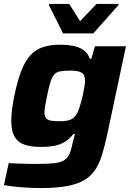

<svg xmlns="http://www.w3.org/2000/svg" viewBox="-20 -744 672 971"><path d="M188 207Q154 207 118 205Q82 203 51 199.5Q20 196 0 192L24 81Q45 82 69.5 83Q94 84 120 84.5Q146 85 170 85Q225 85 257 81Q289 77 306.5 65Q324 53 333 30.5Q342 8 349 -29Q351 -38 354 -47.5Q357 -57 359 -66H351Q329 -38 303.5 -24Q278 -10 249 -5.5Q220 -1 185 -1Q135 -1 102 -13Q69 -25 53 -54Q37 -83 37 -134Q37 -160 41 -191.5Q45 -223 53 -262Q69 -338 88.5 -387.5Q108 -437 134.5 -465.5Q161 -494 198 -506Q235 -518 286 -518Q319 -518 348.5 -512.5Q378 -507 401 -492Q424 -477 434 -447H442L460 -510H617L521 -58Q509 -3 495.5 40.5Q482 84 461 115.5Q440 147 406 167Q372 187 319 197Q266 207 188 207ZM282 -131Q305 -131 320.5 -134Q336 -137 347.5 -145Q359 -153 367 -166Q373 -175 379 -192Q385 -209 390.5 -229.5Q396 -250 400.5 -270.5Q405 -291 407.5 -308.5Q410 -326 410 -336Q410 -366 392.5 -376.5Q375 -387 336 -387Q305 -387 285.5 -383.5Q266 -380 254.5 -367.5Q243 -355 235 -329Q227 -303 218 -259Q212 -230 208.5 -209.5Q205 -189 205 -176Q205 -157 212.5 -147Q220 -137 237 -134Q254 -131 282 -131ZM299 -575 228 -717 229 -724H330L385 -637L468 -724H580L578 -717L452 -575Z"/></svg>

Font: Saira SemiExpanded
Style: Bold Italic
Weight: 700
Width: 6
Italic angle: -12°
Designer: Hector Gatti with collaboration of the Omnibus-Type team
Foundry: Omnibus-Type
Version: Version 1.101